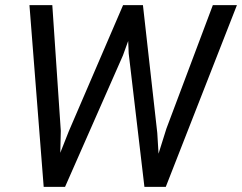

<svg xmlns="http://www.w3.org/2000/svg" viewBox="-20 -731 947 751"><path d="M184.6 -710.9H95.2L150.9 0H234.4L460.9 -514.2L481.4 -570.8L483.4 -522L544.9 0H628.4L906.7 -710.9H812.5L630.9 -228L600.1 -129.9L595.2 -210.9L539.1 -710.9H461.4L249 -217.3L215.8 -133.3L217.8 -219.2Z"/></svg>

Font: Roboto
Style: Italic
Weight: 400
Italic angle: -12°
Designer: Google
Version: Version 2.137; 2017